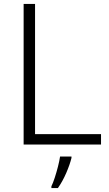

<svg xmlns="http://www.w3.org/2000/svg" viewBox="-20 -827 555 975"><path d="M100 -93V-807H158V-146H493V-93ZM343 -25Q335 8 316.5 51Q298 94 274 128H241V119Q249 103 258 75.5Q267 48 274.5 18.5Q282 -11 285 -32H343Z"/></svg>

Font: Noto Sans Kannada UI Light
Style: Regular
Weight: 300
Designer: Jelle Bosma - Monotype Design Team
Foundry: Monotype Imaging Inc.
Version: Version 2.005; ttfautohint (v1.8.4.7-5d5b)